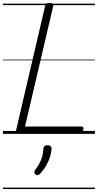

<svg xmlns="http://www.w3.org/2000/svg" viewBox="-20 -910 665 1305"><path d="M112 0Q84 0 89 -23L287 -871Q289 -881 295.5 -885.5Q302 -890 317 -890Q332 -890 338 -885.5Q344 -881 342 -870L150 -50H533Q543 -50 545.5 -44Q548 -38 546 -25Q543 -12 537.5 -6Q532 0 523 0ZM223 277Q214 270 213 263Q212 256 218 247Q236 222 248 200.5Q260 179 266.5 155Q273 131 275 100Q276 88 283 82.5Q290 77 303 77Q317 77 324 83.5Q331 90 330 102Q330 123 322 150.5Q314 178 297.5 208.5Q281 239 256 268Q248 276 240 279.5Q232 283 223 277ZM0 365H625V375H0ZM0 -20H625V0H0ZM0 -505H625V-500H0ZM0 -885H625V-875H0Z"/></svg>

Font: Playwrite AT Guides
Style: Italic
Weight: 400
Italic angle: -13.0072°
Designer: Veronika Burian, José Scaglione
Foundry: TypeTogether
Version: Version 1.002